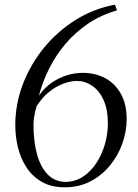

<svg xmlns="http://www.w3.org/2000/svg" viewBox="-20 -787 586 817"><path d="M256 10Q198 10 157.8 -13.2Q117.5 -36.5 92.5 -75Q67.5 -113.5 56.2 -160.5Q45 -207.5 45 -254.5Q45 -344 77.2 -428.5Q109.5 -513 167 -583.5Q224.5 -654 301.8 -702.2Q379 -750.5 469 -767L478 -743Q410 -723.5 355.8 -687Q301.5 -650.5 260 -602Q218.5 -553.5 190 -496.8Q161.5 -440 145.5 -380Q169.5 -414 200.2 -435.2Q231 -456.5 265 -466.8Q299 -477 332.5 -477Q386 -477 428 -454.2Q470 -431.5 494.5 -387.5Q519 -343.5 519 -279.5Q519 -228.5 501 -177.2Q483 -126 448.8 -83.8Q414.5 -41.5 365.8 -15.8Q317 10 256 10ZM257 -13Q299 -13 332.8 -35Q366.5 -57 390.2 -93.5Q414 -130 426.5 -173.8Q439 -217.5 439 -261Q439 -321.5 420.5 -361.8Q402 -402 372 -422.2Q342 -442.5 307 -442.5Q280 -442.5 248.8 -430.8Q217.5 -419 188 -395.2Q158.5 -371.5 135.5 -334.5Q132.5 -324.5 129.5 -311.8Q126.5 -299 124.5 -284.5Q122.5 -270 122.5 -255.5Q122.5 -187 137 -132.5Q151.5 -78 181.5 -46.2Q211.5 -14.5 257 -13Z"/></svg>

Font: Merriweather 144pt Light
Style: Italic
Weight: 300
Italic angle: -7.8°
Version: Version 2.101